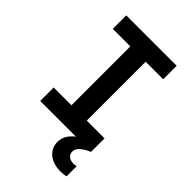

<svg xmlns="http://www.w3.org/2000/svg" viewBox="-263 -801 1107 1107"><g transform="rotate(45 290.0 -247.5)"><path d="M83 0H374C338 27 320 60 320 97C320 161 374 205 453 205C470 205 486 203 498 200V117C491 119 482 120 474 120C442 120 420 103 420 76C420 48 444 24 498 0V-110H353V-590H496V-700H85V-590H228V-110H83Z"/></g></svg>

Font: CommitMono-dimboump
Style: Bold
Weight: 700
Monospace: yes
Designer: Eigil Nikolajsen
Foundry: Eigil Nikolajsen
Version: Version 1.143